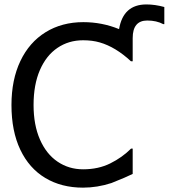

<svg xmlns="http://www.w3.org/2000/svg" viewBox="-20 -841 768 874"><path d="M728 -731H723.6Q692.4 -747.6 650.4 -747.6Q584 -747.6 584 -667.5V-562H576.2Q506.3 -627 434.1 -647.9Q400.4 -657.7 358.4 -657.7Q292.5 -657.7 241.5 -623Q190.4 -588.4 161.6 -522Q132.8 -455.6 132.8 -362.8Q132.8 -272 161.9 -205.8Q190.9 -139.6 242.2 -105Q293.5 -70.3 358.4 -70.3Q427.7 -70.3 481.9 -97.2Q536.1 -124 576.7 -164.6H584V-49.3Q556.2 -35.2 487.3 -7.8Q422.9 13.2 357.9 13.2Q259.8 13.2 186.3 -30.8Q112.8 -74.7 72.5 -159.4Q32.2 -244.1 32.2 -362.8Q32.2 -478 72.8 -563.2Q113.3 -648.4 187.5 -694.3Q261.7 -740.2 359.4 -740.2Q444.3 -740.2 522 -708.5Q541 -820.8 646.5 -820.8Q685.5 -820.8 728 -809.1Z"/></svg>

Font: SG Kara Bold
Style: Regular
Weight: 400
Designer: Damoon Khanjanzadeh
Version: Version 1.000